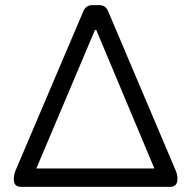

<svg xmlns="http://www.w3.org/2000/svg" viewBox="-20 -730 748 750"><path d="M64 0Q34 0 34 -28V-30Q34 -48 42 -67L306 -687Q316 -710 341 -710H367Q392 -710 402 -687L665 -67Q669 -58 671 -50Q673 -42 673 -33V-30Q673 0 643 0ZM122 -72H583L356 -613H351Z"/></svg>

Font: Asap
Style: Regular
Weight: 400
Designer: Pablo Cosgaya
Foundry: Omnibus-Type
Version: Version 3.001